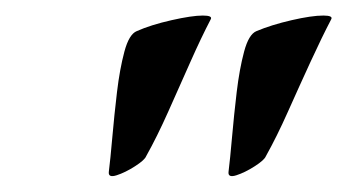

<svg xmlns="http://www.w3.org/2000/svg" viewBox="-20 -678 447 247"><path d="M274 -457Q276 -473 278.5 -501.5Q281 -530 284.5 -559.5Q288 -589 294 -611.5Q300 -634 310 -638Q329 -646 355 -652Q381 -658 396 -658Q409 -658 406 -653Q394 -630 379.5 -598.5Q365 -567 350.5 -534.5Q336 -502 322 -477Q320 -472 307.5 -464Q295 -456 284 -452.5Q273 -449 274 -457ZM120 -457Q122 -473 124.5 -501.5Q127 -530 130.5 -559.5Q134 -589 140 -611.5Q146 -634 156 -638Q174 -646 200.5 -652Q227 -658 241 -658Q254 -658 251 -653Q239 -630 225 -598.5Q211 -567 196.5 -534.5Q182 -502 168 -477Q166 -472 153.5 -464Q141 -456 130 -452.5Q119 -449 120 -457Z"/></svg>

Font: Tapestry
Style: Regular
Weight: 400
Designer: Robert E. Leuschke
Foundry: Robert E. Leuschke
Version: Version 1.010; ttfautohint (v1.8.4.7-5d5b)